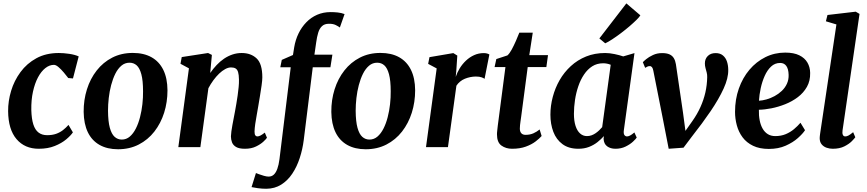

<svg xmlns="http://www.w3.org/2000/svg" viewBox="-20 -888 5231 1159"><path d="M214 10Q129.5 10 79.8 -48.2Q30 -106.5 29 -217Q28.5 -277.5 47 -339.2Q65.5 -401 103.8 -453Q142 -505 199.8 -536.5Q257.5 -568 335 -568Q364 -568 398 -563Q432 -558 455 -547.5L420.5 -414.5L392 -417Q380.5 -432 364.8 -450.8Q349 -469.5 333.2 -483Q317.5 -496.5 305.5 -496.5Q278.5 -496.5 253.5 -476.8Q228.5 -457 209.2 -420.8Q190 -384.5 179 -334.5Q168 -284.5 169 -224Q170.5 -170.5 181.2 -137Q192 -103.5 212.8 -87.8Q233.5 -72 264.5 -72Q295.5 -72 318.8 -80.2Q342 -88.5 360 -102.5Q378 -116.5 393.5 -134L420 -89Q407.5 -70 379.8 -46.8Q352 -23.5 310.5 -6.8Q269 10 214 10Z M781.5 -568.5Q848 -568.5 894.5 -542.5Q941 -516.5 965.8 -466.2Q990.5 -416 991 -343Q991 -271.5 970.8 -207.5Q950.5 -143.5 911.8 -93.8Q873 -44 817.5 -15.5Q762 13 692.5 13Q627.5 13 581 -13.2Q534.5 -39.5 510.2 -89.8Q486 -140 485 -212.5Q484.5 -284.5 504.8 -348.8Q525 -413 563.8 -462.5Q602.5 -512 657.5 -540.2Q712.5 -568.5 781.5 -568.5ZM762 -509.5Q734 -509.5 712.8 -491.5Q691.5 -473.5 676.2 -443Q661 -412.5 651 -374.5Q641 -336.5 636.5 -296.5Q632 -256.5 632 -219.5Q632.5 -154.5 643 -116.5Q653.5 -78.5 672 -62Q690.5 -45.5 715 -45.5Q742.5 -45.5 763.5 -63.5Q784.5 -81.5 800 -112Q815.5 -142.5 825.2 -180.5Q835 -218.5 839.5 -258.8Q844 -299 843.5 -336.5Q843.5 -402 833.2 -439.8Q823 -477.5 805 -493.5Q787 -509.5 762 -509.5Z M1249 -447.5Q1267 -473.5 1287.8 -495.5Q1308.5 -517.5 1332.5 -533.8Q1356.5 -550 1383.2 -559Q1410 -568 1439 -568Q1494.5 -568 1529 -535.5Q1563.5 -503 1563.5 -421Q1563.5 -404 1559.2 -373Q1555 -342 1549.2 -308Q1543.5 -274 1539 -247Q1535 -222 1529.8 -194.2Q1524.5 -166.5 1520.8 -140.2Q1517 -114 1516.5 -94Q1516.5 -76.5 1521.5 -70.5Q1526.5 -64.5 1533 -64.5Q1542 -64.5 1552.2 -69.8Q1562.5 -75 1578.5 -87.5L1591.5 -56.5Q1587.5 -49.5 1570.5 -33.5Q1553.5 -17.5 1525.5 -3.8Q1497.5 10 1458.5 10Q1423.5 10 1405.2 -0.8Q1387 -11.5 1380.5 -28.8Q1374 -46 1374 -65Q1374.5 -78 1376.8 -95.5Q1379 -113 1383 -133.8Q1387 -154.5 1391 -176Q1395 -197.5 1399 -218Q1402.5 -238.5 1406.8 -262.2Q1411 -286 1414.5 -311.5Q1418 -337 1420.5 -361.5Q1423 -386 1422.5 -407.5Q1422 -437 1417.2 -452.8Q1412.5 -468.5 1402 -474.8Q1391.5 -481 1374.5 -481Q1358 -481 1339.5 -471Q1321 -461 1303 -443.8Q1285 -426.5 1268.2 -403.8Q1251.5 -381 1238 -355.5L1189.5 0H1056.5L1120.5 -475.5L1069.5 -503L1077 -543.5L1236 -568L1259 -556.5Z M1756 -603Q1763.5 -647.5 1782 -685.8Q1800.5 -724 1828.8 -753.2Q1857 -782.5 1894.2 -798.8Q1931.5 -815 1976 -815Q1996 -815 2018.2 -812.8Q2040.5 -810.5 2060 -803L2031.5 -722Q2022.5 -729 2006.2 -737Q1990 -745 1965 -744.5Q1939 -744.5 1923.8 -730.2Q1908.5 -716 1900.8 -690.5Q1893 -665 1888.5 -631L1878 -558H1986.5L1974.5 -482H1868L1813.5 -42.5Q1806.5 13.5 1789.2 66.2Q1772 119 1744.2 160.5Q1716.5 202 1677.5 226.5Q1638.5 251 1587.5 251.5Q1562.5 251.5 1536.8 248Q1511 244.5 1498.5 241.5L1525 156.5Q1528 158 1542 163.2Q1556 168.5 1572.8 173.2Q1589.5 178 1601.5 178Q1620 178 1632.8 166.2Q1645.5 154.5 1654 131.2Q1662.5 108 1667 73L1735 -482H1672L1681 -526.5L1748.5 -556Z M2276.5 -568.5Q2343 -568.5 2389.5 -542.5Q2436 -516.5 2460.8 -466.2Q2485.5 -416 2486 -343Q2486 -271.5 2465.8 -207.5Q2445.5 -143.5 2406.8 -93.8Q2368 -44 2312.5 -15.5Q2257 13 2187.5 13Q2122.5 13 2076 -13.2Q2029.5 -39.5 2005.2 -89.8Q1981 -140 1980 -212.5Q1979.5 -284.5 1999.8 -348.8Q2020 -413 2058.8 -462.5Q2097.5 -512 2152.5 -540.2Q2207.5 -568.5 2276.5 -568.5ZM2257 -509.5Q2229 -509.5 2207.8 -491.5Q2186.5 -473.5 2171.2 -443Q2156 -412.5 2146 -374.5Q2136 -336.5 2131.5 -296.5Q2127 -256.5 2127 -219.5Q2127.5 -154.5 2138 -116.5Q2148.5 -78.5 2167 -62Q2185.5 -45.5 2210 -45.5Q2237.5 -45.5 2258.5 -63.5Q2279.5 -81.5 2295 -112Q2310.5 -142.5 2320.2 -180.5Q2330 -218.5 2334.5 -258.8Q2339 -299 2338.5 -336.5Q2338.5 -402 2328.2 -439.8Q2318 -477.5 2300 -493.5Q2282 -509.5 2257 -509.5Z M2551.5 0 2616 -475 2564.5 -502.5 2572.5 -543 2716.5 -567.5 2740.5 -552.5 2734.5 -462 2731 -424Q2739.5 -450 2755.2 -475.8Q2771 -501.5 2793 -522.2Q2815 -543 2842 -555.2Q2869 -567.5 2900.5 -567.5Q2912 -567.5 2921 -564.8Q2930 -562 2934 -559L2905 -412Q2901 -416 2887.8 -421Q2874.5 -426 2852.5 -426Q2836 -426 2818.8 -422.5Q2801.5 -419 2785.8 -412.5Q2770 -406 2757 -395.2Q2744 -384.5 2735 -370.5L2684 0Z M3126 -183.5Q3123.5 -167.5 3122 -155.2Q3120.5 -143 3119.2 -132.8Q3118 -122.5 3118 -112Q3118 -93.5 3126.8 -83.8Q3135.5 -74 3152.5 -74Q3179 -74 3199.8 -83.2Q3220.5 -92.5 3237.5 -106.5L3249.5 -67Q3236.5 -52 3213 -34Q3189.5 -16 3154.2 -3Q3119 10 3071 10Q3034 10 3007 -9.2Q2980 -28.5 2980 -76.5Q2980 -80 2980.2 -85.8Q2980.5 -91.5 2981.8 -102.2Q2983 -113 2985 -130.8Q2987 -148.5 2991 -176.5L3031 -483H2965.5L2976 -531.5L3043 -553.5Q3056 -565 3069 -589Q3082 -613 3094 -640.5Q3106 -668 3115 -691H3196L3175 -555H3288L3278 -483H3165.5Z M3746 -103Q3743 -82 3749 -73.2Q3755 -64.5 3765 -64.5Q3773 -64.5 3783.2 -69.8Q3793.5 -75 3809.5 -88.5L3823.5 -57.5Q3818.5 -49.5 3801.2 -33.2Q3784 -17 3756.8 -3.5Q3729.5 10 3695 10Q3665 10 3645 -4.8Q3625 -19.5 3623.5 -50.5L3625.5 -66.5Q3609 -48 3586.8 -30.2Q3564.5 -12.5 3535.8 -1.2Q3507 10 3471 10Q3413 10 3375.5 -17.8Q3338 -45.5 3320.2 -92.2Q3302.5 -139 3302.5 -195.5Q3302.5 -249.5 3316.8 -303.2Q3331 -357 3358.2 -404.5Q3385.5 -452 3425.8 -489Q3466 -526 3518 -547Q3570 -568 3633 -568Q3659.5 -568 3690.2 -561.5Q3721 -555 3742 -547.5L3810 -567.5ZM3666.5 -497Q3656 -501.5 3644.2 -503.8Q3632.5 -506 3620.5 -506Q3583.5 -506 3555 -487.8Q3526.5 -469.5 3505.5 -438.2Q3484.5 -407 3471 -367.5Q3457.5 -328 3451 -285Q3444.5 -242 3444.5 -201Q3444.5 -158.5 3454.2 -128.2Q3464 -98 3481.8 -82.2Q3499.5 -66.5 3523 -66.5Q3537.5 -66.5 3550.8 -71.2Q3564 -76 3575.5 -84Q3587 -92 3597 -101.5Q3607 -111 3615 -120.5ZM3598 -656 3761 -867.5 3845.5 -795.5Q3840 -785.5 3822.2 -768Q3804.5 -750.5 3779.8 -729.2Q3755 -708 3727.8 -687.5Q3700.5 -667 3675.8 -650.8Q3651 -634.5 3633.5 -626.5Z M3924 -460Q3921.5 -475 3916 -482Q3910.5 -489 3902.5 -489Q3893.5 -489 3887 -485.5Q3880.5 -482 3874.5 -478.5L3860.5 -512.5Q3864.5 -517.5 3880.5 -530.8Q3896.5 -544 3921.5 -555.8Q3946.5 -567.5 3976.5 -567.5Q4004.5 -567.5 4021.5 -559.8Q4038.5 -552 4047.5 -537Q4056.5 -522 4060 -500.5L4103 -207.5L4125 -42.5L4085.5 -52.5L4159 -156.5Q4189 -199 4208.2 -241.8Q4227.5 -284.5 4237.8 -329.2Q4248 -374 4249 -422Q4249.5 -437 4246 -450.2Q4242.5 -463.5 4238.8 -477Q4235 -490.5 4235 -505.5Q4235 -532.5 4252.5 -550Q4270 -567.5 4300 -567.5Q4327 -567.5 4344 -553.2Q4361 -539 4368.5 -515.8Q4376 -492.5 4376 -466Q4377 -416.5 4348.2 -353.5Q4319.5 -290.5 4269.8 -217.2Q4220 -144 4156.5 -63.5L4106 3.5L4016.5 10L3981 -172.5Z M4839.5 -102Q4826 -81 4796.2 -54.5Q4766.5 -28 4722.5 -8.5Q4678.5 11 4621 11Q4565 11 4525.8 -8Q4486.5 -27 4462.5 -59.2Q4438.5 -91.5 4427.8 -131.5Q4417 -171.5 4417 -212.5Q4417 -288.5 4440 -353.5Q4463 -418.5 4504 -467Q4545 -515.5 4600.2 -543Q4655.5 -570.5 4720 -570.5Q4772 -570.5 4805 -554.2Q4838 -538 4854 -510.2Q4870 -482.5 4870.5 -448Q4871.5 -400 4851 -363.8Q4830.5 -327.5 4796 -301.5Q4761.5 -275.5 4720 -259Q4678.5 -242.5 4636.8 -234.2Q4595 -226 4561 -225.5Q4560 -190.5 4565.8 -161.5Q4571.5 -132.5 4583.8 -111.2Q4596 -90 4615 -78.2Q4634 -66.5 4660 -66.5Q4695 -66.5 4723 -78.2Q4751 -90 4773 -108.5Q4795 -127 4812 -147ZM4689.5 -508Q4657.5 -508 4634.5 -486.2Q4611.5 -464.5 4596 -429.8Q4580.5 -395 4572 -355.5Q4563.5 -316 4561.5 -280Q4582.5 -281 4607.2 -288Q4632 -295 4656 -308Q4680 -321 4699.5 -339.5Q4719 -358 4730.2 -382.5Q4741.5 -407 4740.5 -436.5Q4739.5 -472 4726.5 -490Q4713.5 -508 4689.5 -508Z M5066 -101Q5063.5 -84 5067.8 -74.2Q5072 -64.5 5082.5 -64.5Q5091 -64.5 5101 -69.5Q5111 -74.5 5130 -90L5143 -59.5Q5138 -52 5121.8 -35.5Q5105.5 -19 5077 -4.5Q5048.5 10 5006.5 10Q4988 10 4969.8 3.8Q4951.5 -2.5 4939.8 -16.8Q4928 -31 4928 -54.5Q4928 -59.5 4928.8 -66.5Q4929.5 -73.5 4930.5 -80.2Q4931.5 -87 4932 -90.5L5029 -740.5L4965.5 -759.5L4975 -797.5L5145.5 -817.5L5168.5 -804Z"/></svg>

Font: Merriweather
Style: Bold Italic
Weight: 700
Italic angle: -7.8°
Version: Version 2.101